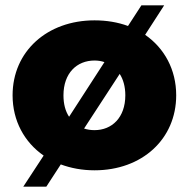

<svg xmlns="http://www.w3.org/2000/svg" viewBox="-20 -627 705 717"><path d="M238 -191C224 -212 217 -239 217 -271C217 -354 267 -401 333 -401C346 -401 359 -399 370 -395ZM427 -351C440 -331 448 -304 448 -271C448 -188 398 -141 333 -141C319 -141 306 -143 294 -147ZM207 -13C245 1 287 9 333 9C511 9 638 -108 638 -271C638 -367 594 -447 522 -497L593 -607H508L458 -530C420 -544 378 -551 333 -551C156 -551 27 -435 27 -271C27 -176 71 -96 143 -46L67 70H153Z"/></svg>

Font: Montserrat-Alt1 ExtBd
Style: Regular
Weight: 800
Designer: Differentunic
Foundry: Differentunic
Version: Version 7.222